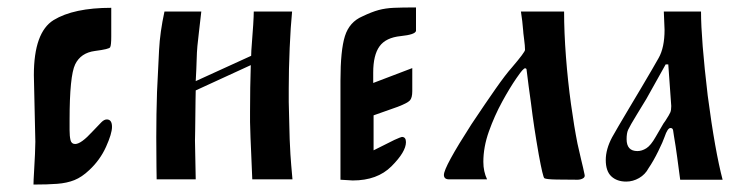

<svg xmlns="http://www.w3.org/2000/svg" viewBox="-20 -482 1992 516"><path d="M70 14Q70 4 71.5 -20Q73 -44 74 -67.5Q75 -91 75 -101L71 -280Q71 -395 124 -428Q178 -461 279 -461V-384Q279 -360 276 -355Q274 -350 235 -345Q197 -340 182 -309Q167 -278 167 -159V-132Q167 -116 169.5 -105.5Q172 -95 182 -95Q198 -95 229 -129Q245 -146 252.5 -153.5Q260 -161 267 -161Q281 -161 281 -141Q281 -123 265 -87.5Q249 -52 220 -25Q200 -6 180 2Q160 10 134 12Q108 14 70 14Z M506 -239Q506 -232 505.5 -213Q505 -194 505 -171.5Q505 -149 504.5 -130Q504 -111 504 -104L506 0H401Q401 0 400.5 -33.5Q400 -67 400 -113Q400 -143 400.5 -175Q401 -207 402 -235Q405 -299 407.5 -347.5Q410 -396 422 -451H521Q517 -415 514.5 -394.5Q512 -374 510.5 -358Q509 -342 508.5 -321Q508 -300 506 -264L655 -332Q655 -343 657 -367Q659 -391 660.5 -415.5Q662 -440 662 -451H765Q761 -411 758.5 -353Q756 -295 756 -244Q756 -224 756 -208Q757 -169 757.5 -147Q758 -125 758.5 -108Q759 -91 760.5 -67.5Q762 -44 766 0H658Q657 -32 655 -71.5Q653 -111 652 -154Q652 -167 652 -182Q652 -213 652.5 -246.5Q653 -280 654 -307Z M895 1V-265Q895 -347 907 -385Q919 -423 954 -438Q979 -450 997.5 -455Q1016 -460 1038.5 -461Q1061 -462 1098 -462V-399Q1096 -389 1057 -385Q1017 -381 1000 -357.5Q983 -334 983 -287V-259L1088 -299V-237Q1088 -219 1081.5 -212Q1075 -205 1049 -195L984 -172V-78Q998 -85 1012 -92Q1026 -99 1040 -106Q1058 -114 1060 -114Q1071 -114 1071 -100Q1071 -74 1032 -35Q994 3 928 3Z M1380 -451H1496Q1496 -395 1501 -329.5Q1506 -264 1514.5 -202.5Q1523 -141 1532 -96Q1538 -69 1541.5 -54.5Q1545 -40 1547 -31.5Q1549 -23 1551 -13Q1553 -6 1546.5 -2.5Q1540 1 1532 1Q1504 1 1476 0.5Q1448 0 1443 -3Q1439 -6 1428 -66Q1421 -106 1416 -139Q1411 -172 1407 -205Q1404 -226 1401 -248.5Q1398 -271 1395 -296Q1395 -296 1394 -297.5Q1393 -299 1389 -298Q1383 -293 1378 -286Q1373 -279 1368 -272Q1350 -246 1329.5 -208.5Q1309 -171 1294 -129Q1279 -87 1279 -47Q1279 -21 1289 0H1187Q1173 0 1173 -12Q1173 -33 1247 -148Q1285 -205 1312 -243.5Q1339 -282 1356 -301Q1391 -342 1391 -348Q1391 -358 1388.5 -377Q1386 -396 1386 -400Q1385 -413 1383.5 -425.5Q1382 -438 1380 -451Z M1922 1H1808Q1804 -29 1800 -59Q1796 -89 1791 -118Q1790 -125 1789 -131.5Q1788 -138 1782 -138Q1774 -138 1766 -114Q1762 -102 1749 -75.5Q1736 -49 1723 -30Q1714 -13 1697.5 -3.5Q1681 6 1663 6Q1638 6 1623 -8Q1608 -22 1608 -52Q1608 -81 1625 -113Q1630 -122 1642.5 -143.5Q1655 -165 1671.5 -192.5Q1688 -220 1704 -247Q1720 -274 1732.5 -295.5Q1745 -317 1750 -326Q1766 -354 1766 -402L1764 -451H1864Q1864 -377 1882 -225Q1892 -149 1902 -93Q1912 -37 1922 1ZM1776 -309H1769L1717 -216L1692 -175Q1673 -144 1668 -133Q1664 -124 1664 -108Q1664 -76 1693 -76Q1705 -76 1717 -83.5Q1729 -91 1742 -114L1763 -150L1768 -157Q1779 -174 1781.5 -180Q1784 -186 1784 -197Z"/></svg>

Font: Pochaevsk
Style: Regular
Weight: 400
Version: Version 1.210; ttfautohint (v1.8.4.7-5d5b)